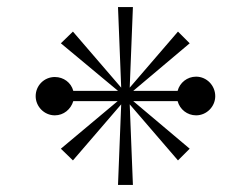

<svg xmlns="http://www.w3.org/2000/svg" viewBox="-20 -651 668 541"><path d="M532.5 -435C507.5 -435 486.5 -418 480.5 -395H355.5L514.5 -529L481.5 -562L345.5 -404L354.5 -631H312.5L321.5 -404L185.5 -562L151.5 -529L312.5 -395H186.5C180.5 -418 159.5 -434 134.5 -434C104.5 -434 80.5 -410 80.5 -380C80.5 -351 104.5 -326 134.5 -326C159.5 -326 179.5 -343 186.5 -366H311.5L151.5 -232L185.5 -199L321.5 -357L312.5 -130H354.5L345.5 -357L481.5 -199L514.5 -232L355.5 -366H480.5C486.5 -343 507.5 -326 532.5 -326C562.5 -326 586.5 -351 586.5 -380C586.5 -410 562.5 -435 532.5 -435Z"/></svg>

Font: Beautique Display Thin
Style: Bold
Weight: 500
Italic angle: -12°
Designer: Nhat-Quang Ngo
Version: Version 1.100;Glyphs 3.2.3 (3260)